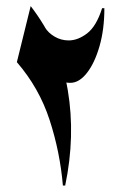

<svg xmlns="http://www.w3.org/2000/svg" viewBox="-20 -585 390 617"><path d="M315.4 -558.6Q315.4 -490.7 299.8 -436.5Q284.2 -382.3 259.3 -350.6Q234.4 -318.8 206.1 -318.8Q177.7 -318.8 150.9 -335.9L124 -497.6Q134.8 -479.5 155.5 -467.3Q176.3 -455.1 200.7 -455.1Q230.5 -455.1 260.3 -478Q290 -501 308.1 -558.6ZM34.2 -385.3 78.6 -565.4Q172.9 -442.9 197.8 -295.4Q222.7 -147.9 189.5 11.2H182.1Q172.9 -96.7 139.4 -199.5Q106 -302.2 34.2 -385.3Z"/></svg>

Font: Lateef ExtraBold
Style: Regular
Weight: 800
Designer: SIL International
Foundry: SIL International
Version: Version 4.200